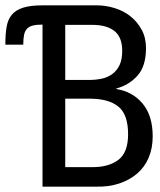

<svg xmlns="http://www.w3.org/2000/svg" viewBox="-79 -714 599 718"><path d="M282 -16H80V-622Q58 -622 44 -618.5Q30 -615 22 -606.5Q14 -598 11 -583.5Q8 -569 8 -547H-59Q-59 -585 -54.5 -612.5Q-50 -640 -35.5 -658Q-21 -676 6.5 -685Q34 -694 80 -694H283Q317 -694 350.5 -683.5Q384 -673 409.5 -652.5Q435 -632 451 -602.5Q467 -573 467 -534Q467 -467 435.5 -431.5Q404 -396 356 -383V-381Q416 -372 454 -327Q492 -282 492 -204Q492 -160 477 -124.5Q462 -89 434 -65Q406 -41 367.5 -28Q329 -15 282 -16ZM257 -345H165V-89H268Q328 -89 364 -116.5Q400 -144 400 -212Q400 -286 363.5 -315.5Q327 -345 257 -345ZM266 -621H165V-415H253Q280 -415 302.5 -420Q325 -425 342 -438Q359 -451 368.5 -471.5Q378 -492 378 -524Q378 -575 349 -598Q320 -621 266 -621Z"/></svg>

Font: D2Coding ligature
Style: Regular
Weight: 400
Monospace: yes
Designer: Yong-Rak Park; Jeong-Hwan Yoon; Sang-Min Lee;
Foundry: NHN Corporation
Version: Version 1.3.2; Build 20180524